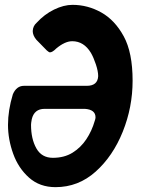

<svg xmlns="http://www.w3.org/2000/svg" viewBox="-20 -772 608 792"><path d="M209 0Q144 0 100 -39Q56 -78 34.5 -137.5Q13 -197 13 -257Q13 -317 33 -383Q48 -418 79 -418H338Q383 -418 385 -458Q385 -478 375.5 -506.5Q366 -535 355 -554Q326 -602 278 -602Q248 -602 212 -572Q196 -556 186 -556Q182 -556 173 -564L130 -608Q115 -626 115 -644Q116 -665 131 -678Q163 -713 203 -732.5Q243 -752 279 -752Q342 -752 398 -720.5Q454 -689 490.5 -622Q527 -555 527 -439Q527 -330 486.5 -229Q446 -128 374.5 -64Q303 0 209 0ZM198 -121Q245 -121 279 -142Q313 -163 336 -197.5Q359 -232 371 -274Q374 -282 374 -288Q374 -320 330 -323H164Q121 -323 111 -280Q108 -264 108 -257Q108 -199 130 -160Q152 -121 198 -121Z"/></svg>

Font: Bangerz
Style: Regular
Weight: 400
Designer: vernon adams
Foundry: Vernon Adams
Version: Version 2.10;February 7, 2025;FontCreator 13.0.0.2683 64-bit